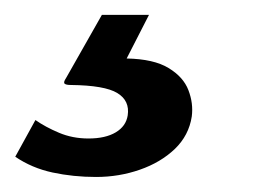

<svg xmlns="http://www.w3.org/2000/svg" viewBox="-68 -25 355 258"><path d="M61.1 212.8Q30.5 212.8 2.6 206.8Q-25.2 200.8 -47.5 185.6L-20.4 136.3Q-6.8 145.8 11.3 153.4Q29.5 161.1 50.8 161.1Q73.8 161.1 87.6 152.8Q101.3 144.6 103.6 130.1Q106.6 110.3 89.6 100Q72.7 89.7 27.2 89.2Q20.9 89.2 18.9 87.5Q16.8 85.7 20.8 79.8L68.9 -5H132.2L102.2 53.6Q138.7 54.3 158.5 66.4Q178.4 78.4 185.2 96.2Q192 113.9 189.7 131.5Q185.8 157 166.9 175.2Q147.9 193.3 120 203Q92 212.8 61.1 212.8Z"/></svg>

Font: Public Sans Thin
Style: Italic
Weight: 100
Italic angle: -8°
Designer: The Public Sans project authors (U.S. Web Design System). Libre Franklin designed by Pablo Impallari and Rodrigo Fuenzal
Version: Version 2.000